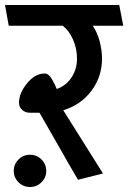

<svg xmlns="http://www.w3.org/2000/svg" viewBox="-31 -700 513 768"><path d="M127 -249H89Q70 -249 57.5 -260.5Q45 -272 45 -289Q45 -327 77 -366.5Q109 -406 148 -406Q163 -406 176 -384.5Q189 -363 196 -344Q233 -357 255 -390Q277 -423 277 -466Q277 -506 261 -542Q245 -578 220 -597H4Q0 -618 -3.5 -638.5Q-7 -659 -11 -680H446L462 -597H340Q359 -569 368 -533.5Q377 -498 377 -465Q377 -393 334.5 -336.5Q292 -280 222 -259L381 -6L281 19Q242 -47 204 -114.5Q166 -182 127 -249ZM89 48Q62 48 43 29Q24 10 24 -16Q24 -43 43 -62Q62 -81 89 -81Q116 -81 135 -62Q154 -43 154 -16Q154 10 135 29Q116 48 89 48Z"/></svg>

Font: Palanquin Medium
Style: Regular
Weight: 500
Designer: Pria Ravichandran
Version: Version 1.0.4